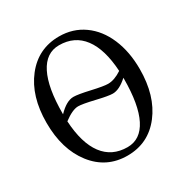

<svg xmlns="http://www.w3.org/2000/svg" viewBox="-151 -771 881 907"><g transform="rotate(-30 289.5 -317.0)"><path d="M290 -642.1Q365.2 -642.1 423.1 -601.1Q481 -560.1 512.5 -486.3Q543.9 -412.6 543.9 -317.9Q543.9 -172.9 474.1 -82.5Q404.3 7.8 290 7.8Q175.8 7.8 105.5 -82.5Q35.2 -172.9 35.2 -317.9Q35.2 -462.4 105.5 -552.2Q175.8 -642.1 290 -642.1ZM269 -606Q197.8 -606 160.4 -532.2Q123 -458.5 123 -316.9V-314Q168 -360.8 206.1 -360.8Q230.5 -360.8 293.5 -346.4Q356.4 -332 379.9 -332Q414.6 -332 455.1 -358.9Q447.8 -480.5 400.6 -543.2Q353.5 -606 269 -606ZM456.1 -320.8Q412.1 -280.8 376 -280.8Q353 -280.8 289.6 -295.9Q226.1 -311 203.1 -311Q172.4 -311 124 -274.9Q130.9 -153.3 178.2 -90.1Q225.6 -26.9 310.1 -26.9Q381.3 -26.9 418.7 -100.6Q456.1 -174.3 456.1 -315.9Z"/></g></svg>

Font: Resagokr
Style: Regular
Weight: 500
Designer: gluk
Foundry: gluk
Version: Version 0.95